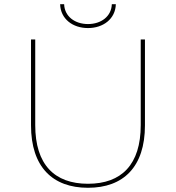

<svg xmlns="http://www.w3.org/2000/svg" viewBox="-20 -887 834 910"><path d="M397 3C564 3 667 -95 667 -293V-700H647V-294C647 -107 556 -16 397 -16C238 -16 147 -107 147 -294V-700H127V-293C127 -95 230 3 397 3ZM397 -754C469 -754 527 -797 529 -867H510C508 -809 459 -773 397 -773C335 -773 286 -809 284 -867H265C267 -797 325 -754 397 -754Z"/></svg>

Font: Montserrat-Alt1 Thin
Style: Regular
Weight: 100
Designer: Differentunic
Foundry: Differentunic
Version: Version 7.222